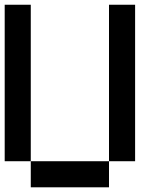

<svg xmlns="http://www.w3.org/2000/svg" viewBox="-20 -798 707 818"><path d="M111.1 -111.1H0V-777.8H111.1ZM444.4 0H111.1V-111.1H444.4ZM555.6 -111.1H444.4V-777.8H555.6Z"/></svg>

Font: Pixeloid Mono
Style: Regular
Weight: 400
Monospace: yes
Designer: GGBotNet
Foundry: GGBotNet
Version: 0.5